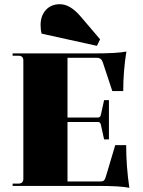

<svg xmlns="http://www.w3.org/2000/svg" viewBox="-20 -884 681 913"><path d="M441 -666 178 -724Q173 -742 173 -765Q173 -809 198 -836.5Q223 -864 265 -864Q314 -864 364 -805L456 -697ZM595 9Q553 0 440 0H40V-11H68Q91 -11 91 -34V-596Q91 -619 68 -619H40V-630H426Q539 -630 581 -639Q566 -545 566 -451H514L469 -587Q462 -609 442 -609H301V-325H446Q457 -325 460 -339L475 -408H498V-221H475L460 -290Q457 -304 446 -304H301V-21H456Q469 -21 474 -25.5Q479 -30 483 -43L528 -194H580Q580 -93 595 9Z"/></svg>

Font: Arapey Black-Display
Style: Regular
Weight: 900
Designer: Eduardo Rodriguez Tunni
Foundry: Eduardo Rodriguez Tunni
Version: Version 4.000